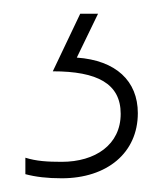

<svg xmlns="http://www.w3.org/2000/svg" viewBox="-20 -20 245 280"><path d="M181 145C181 98 149 68 92 64L123 0H97L57 84C122 84 156 102 156 146C156 191 119 216 70 216C49 216 33 215 17 210V234C32 238 49 240 70 240C136 240 181 203 181 145Z"/></svg>

Font: Noto Sans Arabic UI SmCn Th
Style: Regular
Weight: 100
Width: 4
Designer: Monotype Design Team, Nadine Chahine and Nizar Qandah
Foundry: Monotype Imaging Inc.
Version: Version 2.010